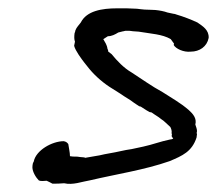

<svg xmlns="http://www.w3.org/2000/svg" viewBox="-20 -478 521 461"><path d="M58 -80C56 -67 67 -51 73 -45C79 -42 86 -44 92 -44C96 -42 101 -40 106 -37C115 -37 124 -37 134 -38C155 -33 177 -42 196 -45C260 -60 327 -70 387 -91C418 -104 441 -114 452 -148C452 -151 453 -154 453 -156C452 -158 452 -160 453 -163C453 -168 451 -173 449 -179C453 -194 443 -205 433 -214C412 -232 393 -242 370 -257C344 -271 321 -288 296 -304C277 -315 261 -332 248 -348L240 -354C240 -357 239 -359 238 -361C237 -370 232 -377 228 -384C231 -386 236 -389 239 -391C248 -391 256 -395 264 -400L276 -403H277C278 -403 279 -404 281 -404H291C294 -404 297 -403 299 -403C304 -403 308 -402 313 -402C342 -397 370 -396 390 -384C393 -380 396 -376 398 -373L397 -370C402 -361 421 -352 438 -354C459 -354 477 -366 481 -387C482 -406 467 -415 454 -424C439 -431 421 -438 404 -443C401 -444 399 -445 396 -445L382 -448C374 -451 363 -453 353 -454C346 -454 337 -455 327 -455L317 -456L309 -457C301 -457 292 -458 284 -458H261C225 -458 188 -452 174 -424C169 -417 164 -413 161 -405C161 -403 160 -401 159 -398C158 -390 158 -383 160 -378L158 -368C161 -356 176 -336 183 -327L195 -312C210 -294 230 -277 250 -265L269 -253C280 -245 292 -239 302 -231L314 -223L318 -222L332 -213L339 -209L344 -208C352 -202 360 -198 367 -192C374 -188 382 -179 389 -173C391 -169 393 -164 392 -158C393 -156 393 -154 392 -151C394 -149 394 -147 396 -145C393 -144 391 -143 388 -143C364 -138 347 -131 324 -126L296 -120C288 -119 278 -117 269 -115C252 -111 235 -109 219 -105L184 -99L183 -100C180 -100 176 -101 172 -101C168 -102 164 -102 160 -102C157 -102 153 -102 148 -103C148 -112 145 -124 144 -132C142 -135 139 -138 133 -139C105 -139 66 -117 61 -90C59 -87 58 -83 58 -80Z"/></svg>

Font: Scribbler
Style: Ita
Weight: 400
Designer: Mew Too
Foundry: Cannot Into Space Fonts
Version: Version 1.001